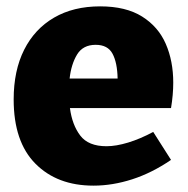

<svg xmlns="http://www.w3.org/2000/svg" viewBox="-20 -571 591 604"><path d="M274 13Q160 13 91.5 -56Q23 -125 23 -258Q23 -349 56 -414.5Q89 -480 150 -515.5Q211 -551 295 -551Q376 -551 427 -519Q478 -487 501.5 -433Q525 -379 525 -311Q525 -273 518 -231H200Q207 -178 232.5 -144.5Q258 -111 315 -111Q345 -111 383 -122.5Q421 -134 462 -156L518 -68Q458 -27 396 -7Q334 13 274 13ZM281 -430Q241 -430 222.5 -399.5Q204 -369 199 -324H350Q349 -374 334 -402Q319 -430 281 -430Z"/></svg>

Font: Bitter ExtraBold
Style: Regular
Weight: 800
Designer: Sol Matas, and Bitter project Authors
Foundry: Sol Matas
Version: Version 2.001